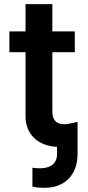

<svg xmlns="http://www.w3.org/2000/svg" viewBox="-20 -696 424 920"><path d="M338.4 -446H230.8V-164.1Q230.8 -144.5 235.4 -132.3Q240.1 -120 247.9 -113.1Q255.7 -106.2 266.3 -103.5Q277 -100.9 289.1 -100.9Q291.9 -100.9 294.7 -101Q297.6 -101.2 300.4 -101.2L351.6 -111.9V41.9Q351.6 81 340 111Q328.5 141 307.7 161.8Q286.9 182.5 258 193.2Q229 203.8 193.9 203.8Q177.9 203.8 163.4 202.8Q148.8 201.7 135.3 198.2V107.6Q142.4 108.7 150.9 109.6Q159.4 110.4 169.7 110.4Q185 110.4 199.9 107.4Q214.8 104.4 226.7 96.8Q238.6 89.1 245.9 75.8Q253.2 62.5 253.2 41.9V7.5Q220.5 6 192.8 -4.3Q165.1 -14.6 144.9 -33.4Q124.6 -52.2 113.3 -79.5Q101.9 -106.9 102.3 -142.8V-446H24.9V-545.5H102.3V-676.1H230.8V-545.5H338.4Z"/></svg>

Font: Interop SemBd
Style: Regular
Weight: 600
Designer: Rasmus Andersson, Google, Jang Haemin
Foundry: jhaemin
Version: Version 1.008